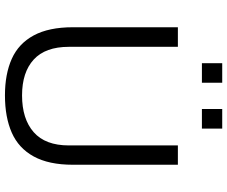

<svg xmlns="http://www.w3.org/2000/svg" viewBox="-91 -814 917 775"><g transform="rotate(90 367.5 -426.5)"><path d="M365 12Q279 12 217.5 -15.5Q156 -43 123 -104Q90 -165 90 -262V-686H169V-246Q169 -151 220.5 -104Q272 -57 365 -57Q460 -57 513.5 -104Q567 -151 567 -246V-686H645V-262Q645 -165 611.5 -104Q578 -43 515.5 -15.5Q453 12 365 12ZM235 -783V-865H314V-783ZM420 -783V-865H499V-783Z"/></g></svg>

Font: Archivo SemiBold Light
Style: Regular
Weight: 300
Version: Version 2.001